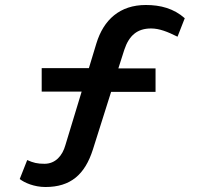

<svg xmlns="http://www.w3.org/2000/svg" viewBox="-20 -718 819 769"><path d="M162 31C263 31 320 -19 352 -119L425 -350H603V-444H454L478 -519C497 -576 530 -604 585 -604C618 -604 651 -591 691 -571L720 -645C676 -684 623 -698 564 -698C460 -698 395 -639 366 -544L336 -445H147V-351H307L242 -137C230 -94 202 -62 158 -62C130 -62 113 -66 89 -77L59 -1C78 14 117 31 162 31Z"/></svg>

Font: Lexend Peta
Style: Regular
Weight: 400
Designer: Bonnie Shaver-Troup, Thomas Jockin
Foundry: Lexend
Version: Version 1.007